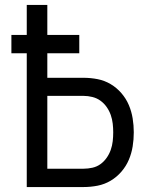

<svg xmlns="http://www.w3.org/2000/svg" viewBox="-20 -755 640 775"><path d="M88 0V-540H26V-614H88V-735H171V-614H300V-540H171V-441H317Q346 -441 374 -435.5Q402 -430 426.5 -415.5Q451 -401 470 -379Q489 -357 500 -331Q511 -305 515.5 -277Q520 -249 520 -221Q520 -192 515.5 -164Q511 -136 500 -110Q489 -84 470 -62Q451 -40 426.5 -25.5Q402 -11 374 -5.5Q346 0 317 0ZM317 -74Q335 -74 353 -78Q371 -82 385.5 -92.5Q400 -103 410.5 -118Q421 -133 427 -150Q433 -167 435 -185Q437 -203 437 -221Q437 -238 435 -256Q433 -274 427 -291Q421 -308 410.5 -323Q400 -338 385.5 -348.5Q371 -359 353 -363.5Q335 -368 317 -368H171V-74Z"/></svg>

Font: Iosevka Meiseki Sans
Style: Regular
Weight: 400
Monospace: yes
Designer: Belleve Invis
Foundry: Belleve Invis
Version: Version 11.2.6; ttfautohint (v1.8.4)